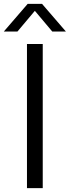

<svg xmlns="http://www.w3.org/2000/svg" viewBox="-54 -966 359 986"><path d="M84.5 0V-740H165.5V0ZM-34.5 -804 88 -946H162L284.5 -804H214.5L116.5 -920.5H133.5L35.5 -804Z"/></svg>

Font: Encode Sans Condensed Thin
Style: Regular
Weight: 400
Version: Version 3.002